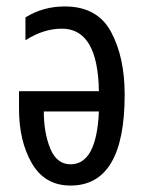

<svg xmlns="http://www.w3.org/2000/svg" viewBox="-20 -566 447 596"><path d="M181 -546Q114 -546 59 -512V-441Q115 -477 172 -477Q284 -477 287 -283H39V-228Q39 -128 79 -59Q119 10 199 10Q367 10 367 -272Q367 -389 324.5 -467.5Q282 -546 181 -546ZM287 -220Q280 -56 199 -56Q156 -56 136 -105Q116 -154 116 -220Z"/></svg>

Font: Noto Sans Display Condensed
Style: Regular
Weight: 400
Width: 3
Designer: Monotype Design Team
Foundry: Monotype Imaging Inc.
Version: Version 1.900